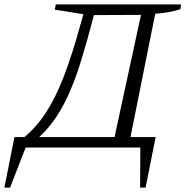

<svg xmlns="http://www.w3.org/2000/svg" viewBox="-66 -674 847 877"><path d="M91 -29 36 -40Q96 -87 142 -157Q188 -227 226 -326Q264 -425 301 -560L315 -609L184 -630L189 -654H761L758 -632Q714 -617 643 -611L527 -33H454L578 -606L363 -605Q332 -486 304 -395.5Q276 -305 244.5 -236.5Q213 -168 175.5 -117.5Q138 -67 91 -29ZM-46 183 0 -48H645L599 183H574L575 0H51L-20 183Z"/></svg>

Font: Piazzolla 8pt ExtraLight
Style: Italic
Weight: 250
Italic angle: -11.3°
Designer: Juan Pablo del Peral
Foundry: Huerta Tipografica
Version: Version 2.001